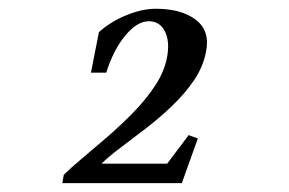

<svg xmlns="http://www.w3.org/2000/svg" viewBox="-20 -731 654 434"><path d="M120.8 -317 124.2 -336Q140.2 -351.8 166.4 -373.7Q192.6 -395.6 222.9 -421.8Q253.2 -448 281.9 -477.4Q310.6 -506.8 331 -538Q351.4 -569.2 357.4 -600.6Q364.4 -637 352.8 -660Q341.2 -683 316.4 -683Q290 -683 263.1 -650.5Q236.2 -618 220.2 -566.8H185.6L203.6 -658.4Q229.6 -681.8 265.3 -696.5Q301 -711.2 332.2 -711.2Q390.4 -711.2 422.9 -686.1Q455.4 -661 445.6 -613.6Q439.2 -579.8 418.5 -549.5Q397.8 -519.2 369.5 -492.1Q341.2 -465 310.6 -441.4Q280 -417.8 252.3 -397.1Q224.6 -376.4 207 -358.6L202.4 -361H362.6L355 -357.2L406.4 -425.6L427.2 -418L391 -317Z"/></svg>

Font: Wittgenstein
Style: Italic
Weight: 400
Italic angle: -11°
Designer: Jörg Drees
Foundry: Jörg Drees
Version: Version 1.500